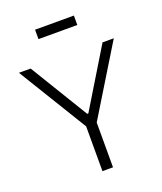

<svg xmlns="http://www.w3.org/2000/svg" viewBox="-159 -989 923 1092"><g transform="rotate(-20 302.5 -443.5)"><path d="M15 0ZM270 0V-271L15 -688H86L300 -336H307L521 -688H589L334 -271V0ZM185 -830ZM185 -830V-887H420V-830Z"/></g></svg>

Font: Azeri Sans Light
Style: Regular
Weight: 300
Designer: Hector Gatti & Omnibus-Type (original fonts) / Cristiano Sobral (main changes and remastering)
Version: Version 1.000; ttfautohint (v1.6)